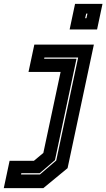

<svg xmlns="http://www.w3.org/2000/svg" viewBox="-128 -770 549 990"><path d="M-108.5 200 -78.5 59H47L95.5 18.5L184.5 -399H19L49 -540H356L220.5 97L95.5 200ZM-19.5 129.5H78L162 57.5L275 -473.5H101L99.5 -467H266.5L155.5 55.5L77 123H-18ZM231 -618 259 -750H400.5L372.5 -618ZM311 -676H317.5L323 -700H316.5Z"/></svg>

Font: Tourney ExtraBold
Style: Italic
Weight: 800
Italic angle: -12°
Version: Version 1.015